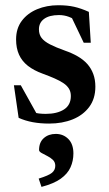

<svg xmlns="http://www.w3.org/2000/svg" viewBox="-20 -472 428 752"><path d="M208 -451.5Q243.5 -451.5 270.2 -445.5Q297 -439.5 328 -425.5L335.5 -304.5H308L249.5 -427L288 -385Q268.5 -399 250 -406Q231.5 -413 211 -413Q173.5 -413 153 -398.2Q132.5 -383.5 132.5 -357Q132.5 -337 142.8 -323.5Q153 -310 175.8 -298.2Q198.5 -286.5 235 -273.5Q262.5 -264 284.5 -251.2Q306.5 -238.5 321.8 -221.5Q337 -204.5 345.2 -182.5Q353.5 -160.5 353.5 -132.5Q353.5 -85.5 329.5 -53.2Q305.5 -21 264.8 -4.5Q224 12 172.5 12Q137.5 12 108 6.5Q78.5 1 53 -10.5L34.5 -138H61.5L134.5 -7L72.5 -46Q90 -38 104.8 -33.5Q119.5 -29 132.8 -27.5Q146 -26 159 -26Q203.5 -26 230.5 -43.2Q257.5 -60.5 257.5 -96Q257.5 -112.5 250 -124.8Q242.5 -137 228.2 -146.5Q214 -156 193.5 -165Q173 -174 147 -183.5Q112.5 -196 89.2 -214.2Q66 -232.5 54.5 -258Q43 -283.5 43 -317.5Q43 -360.5 65.2 -390.2Q87.5 -420 125.2 -435.8Q163 -451.5 208 -451.5ZM131.5 227.5Q170.5 215.5 183.5 204.8Q196.5 194 196.5 177.5Q196.5 163 187 154Q177.5 145 164.8 138.8Q152 132.5 142.5 127Q133 121.5 133 115.5Q133 85.5 151.5 69Q170 52.5 198.5 52.5Q228 52.5 247.8 72.5Q267.5 92.5 267.5 129Q267.5 158 256.2 183.2Q245 208.5 217.8 228Q190.5 247.5 142.5 260Z"/></svg>

Font: Newsreader 24pt SemiBold
Style: Regular
Weight: 600
Designer: Hugues Gentile
Foundry: Production Type
Version: Version 1.003